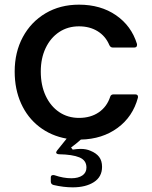

<svg xmlns="http://www.w3.org/2000/svg" viewBox="-20 -588 651 824"><path d="M560 -183Q574 -183 572 -169Q550 -87 484.5 -39Q419 9 327 11Q307 29 285 45L292 54Q312 51 326 51Q350 51 368 59Q393 69 405.5 85.5Q418 102 418 128Q418 171 383 193.5Q348 216 292 216Q253 216 210 206Q198 203 198 191V174Q198 167 202.5 164.5Q207 162 214 164Q252 177 286 177Q316 177 333.5 165Q351 153 351 131Q351 100 321 87.5Q291 75 233 74Q221 73 221 66Q221 64 225 58L266 7Q199 -5 148.5 -44Q98 -83 70.5 -144Q43 -205 43 -281Q43 -364 78 -429Q113 -494 175.5 -531Q238 -568 319 -568Q412 -568 478 -522.5Q544 -477 568 -399V-395Q568 -384 556 -384H464Q454 -384 449 -395Q433 -433 399 -454Q365 -475 319 -475Q271 -475 234 -450.5Q197 -426 176 -382Q155 -338 155 -281Q155 -222 176 -177Q197 -132 234 -107Q271 -82 319 -82Q369 -82 404 -106Q439 -130 453 -173Q456 -183 468 -183Z"/></svg>

Font: Open Sauce Two Medium
Style: Regular
Weight: 500
Designer: Alfredo Marco Pradil
Foundry: Creative Sauce Fz LLC
Version: Version 1.477